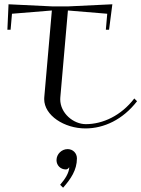

<svg xmlns="http://www.w3.org/2000/svg" viewBox="-20 -590 660 897"><path d="M19.9 -570 14.5 -451H29.5L36 -525.8L222.3 -541L222.3 -541L186.8 -135C186.6 -132.3 186.5 -129.6 186.5 -126.9C186.5 -50.6 280.5 10 379.1 10C465.6 10 553.7 -31 620.2 -117L607.4 -130C545.3 -49 459.6 -10 380.9 -10C322.8 -10 261.4 -61.2 261.4 -126C261.4 -129 261.5 -132 261.8 -135L297.3 -541L481 -525.8C478.8 -500.9 476.6 -476 474.5 -451H489.5L504.9 -570L296 -560H227ZM260.9 273.4 274.8 286.9C310.3 246.6 339.4 204.6 339.4 149.9C339.4 125.6 320.7 106.6 295.9 106.6C268.8 106.6 244 129.2 244 158.3C244 182.5 262.8 201.6 287.6 201.6C293.5 201.6 299 197.9 302.2 192.7H303.7C301.4 219.2 285.2 245.2 260.9 273.4Z"/></svg>

Font: Galberik
Style: Regular
Weight: 400
Designer: Gluk
Foundry: Gluk
Version: Version 0.50